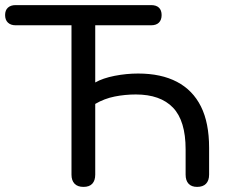

<svg xmlns="http://www.w3.org/2000/svg" viewBox="-23 -725 895 752"><path d="M304 7Q281 7 269 -5.5Q257 -18 257 -41V-626H38Q19 -626 8 -636.5Q-3 -647 -3 -666Q-3 -685 8 -695Q19 -705 38 -705H569Q589 -705 599.5 -695Q610 -685 610 -666Q610 -647 599.5 -636.5Q589 -626 569 -626H350V-402Q380 -419 426 -428Q472 -437 518 -437Q608 -437 670 -404.5Q732 -372 764 -308Q796 -244 796 -146V-41Q796 -18 784 -5.5Q772 7 749 7Q727 7 715.5 -5.5Q704 -18 704 -41V-140Q704 -252 654.5 -303.5Q605 -355 509 -355Q467 -355 426.5 -347Q386 -339 350 -318V-41Q350 -18 338.5 -5.5Q327 7 304 7Z"/></svg>

Font: Nunito Medium
Style: Regular
Weight: 500
Designer: Vernon Adams
Foundry: Vernon Adams
Version: Version 3.602